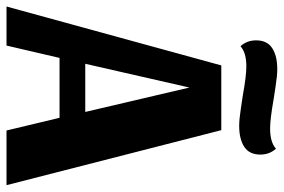

<svg xmlns="http://www.w3.org/2000/svg" viewBox="-164 -711 872 590"><g transform="rotate(90 272.0 -416.0)"><path d="M339 -163H155L117 0H-3L178 -660H377L546 0H378ZM173 -242H321L246 -562ZM452 -780Q452 -746 428 -730.5Q404 -715 364 -715Q343 -715 311.5 -720Q280 -725 271 -726Q211 -737 181 -737Q139 -737 119 -719Q101 -739 101 -767Q101 -801 125 -816.5Q149 -832 189 -832Q210 -832 241.5 -827Q273 -822 281 -821Q343 -810 372 -810Q414 -810 434 -828Q452 -808 452 -780Z"/></g></svg>

Font: Sansita
Style: Bold
Weight: 700
Designer: Pablo Cosgaya
Foundry: Omnibus-Type
Version: Version 1.006